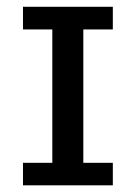

<svg xmlns="http://www.w3.org/2000/svg" viewBox="-20 -555 414 575"><path d="M48.8 0V-67.4H136.7V-466.8H48.8V-534.7H317.9V-466.8H229.5V-67.4H317.9V0Z"/></svg>

Font: Harmattan SemiBold
Style: Regular
Weight: 600
Designer: George W. Nuss III and SIL International
Foundry: SIL International
Version: Version 4.000